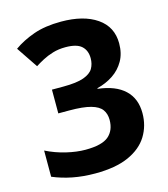

<svg xmlns="http://www.w3.org/2000/svg" viewBox="-110 -810 791 906"><g transform="rotate(-15 286.0 -357.0)"><path d="M511 -554Q511 -505 490.5 -469Q470 -433 435.5 -410Q401 -387 357 -376V-373Q443 -363 487.5 -321Q532 -279 532 -208Q532 -146 501.5 -96.5Q471 -47 407.5 -18.5Q344 10 244 10Q185 10 134 0Q83 -10 38 -29V-157Q84 -134 134.5 -122Q185 -110 228 -110Q309 -110 341.5 -138Q374 -166 374 -217Q374 -247 359 -267.5Q344 -288 306.5 -298.5Q269 -309 202 -309H148V-425H203Q269 -425 303.5 -437.5Q338 -450 350.5 -471.5Q363 -493 363 -521Q363 -559 339.5 -580.5Q316 -602 261 -602Q227 -602 199 -593.5Q171 -585 148.5 -573Q126 -561 109 -550L39 -654Q81 -684 137.5 -704Q194 -724 272 -724Q382 -724 446.5 -679.5Q511 -635 511 -554Z"/></g></svg>

Font: Noto Sans Armenian
Style: Regular
Weight: 400
Designer: Monotype Design Team
Foundry: Monotype Imaging Inc.
Version: Version 2.007